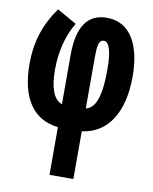

<svg xmlns="http://www.w3.org/2000/svg" viewBox="-88 -621 739 927"><g transform="rotate(10 281.5 -157.5)"><path d="M219 6V240H336V6C463 -10 532 -123 532 -296C532 -448 478 -555 361 -555C267 -555 219 -487 219 -348V-106C176 -121 157 -178 157 -265C157 -354 178 -436 217 -500L121 -554C58 -464 31 -377 31 -271C31 -103 97 -7 219 6ZM336 -106V-354C336 -410 340 -443 365 -443C396 -443 406 -386 406 -307C406 -170 380 -116 336 -106Z"/></g></svg>

Font: Noto Sans Mono SemiCondensed ExtraBold
Style: Regular
Weight: 800
Width: 4
Designer: Monotype Design Team
Foundry: Monotype Imaging Inc.
Version: Version 2.014